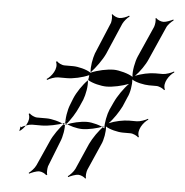

<svg xmlns="http://www.w3.org/2000/svg" viewBox="-46 -605 637 661"><g transform="rotate(5 273.0 -275.0)"><path d="M268 -421C262 -404 256 -373 259 -355C276 -373 297 -402 307 -424L353 -531C358 -541 368 -553 376 -558L374 -561C367 -556 352 -550 341 -550C333 -550 320 -556 317 -561L314 -559C317 -554 316 -539 314 -531ZM189 -183 190 -184C190 -183 191 -183 191 -182C190 -182 190 -183 189 -183ZM35 -149 37 -146C45 -151 63 -158 74 -158H107C129 -158 163 -165 186 -174C169 -156 148 -127 139 -105L101 -20C96 -9 84 3 77 8L78 11C86 7 102 0 113 0C121 0 134 6 137 11L141 9C138 4 139 -12 141 -20L176 -109C183 -125 189 -156 186 -174V-175L187 -174H186V-175H187V-174C201 -165 229 -158 247 -158C268 -158 299 -165 321 -174C304 -158 285 -130 275 -109L236 -20C231 -9 219 3 212 8L213 11C221 7 237 0 248 0C256 0 269 6 272 11L275 9C272 4 274 -12 277 -20L317 -111C325 -127 330 -157 328 -174C341 -165 370 -158 387 -158H414C423 -158 438 -151 441 -146L444 -148C433 -170 455 -200 471 -210L470 -213C462 -208 443 -201 432 -201H406C386 -201 357 -195 336 -186C352 -202 369 -228 379 -248L393 -281C401 -296 406 -326 404 -343C417 -334 447 -328 463 -328H489C498 -328 513 -321 516 -316L519 -318C508 -340 530 -370 546 -380L545 -383C537 -378 518 -371 507 -371H481C461 -371 432 -365 412 -356C428 -372 446 -398 454 -417L504 -530C508 -541 521 -553 528 -558L527 -561C519 -557 503 -550 493 -550C484 -550 471 -556 468 -561L465 -559C468 -554 466 -538 463 -530L416 -424C408 -406 401 -371 404 -352C390 -362 356 -371 338 -371C315 -371 282 -364 259 -354C258 -354 256 -352 258 -354C244 -364 214 -371 197 -371H167C158 -371 144 -378 141 -383L137 -381C148 -358 126 -329 110 -319L112 -316C120 -321 138 -328 149 -328H179C201 -328 233 -335 255 -345C255 -345 256 -345 253 -328C268 -318 299 -311 317 -311C339 -311 371 -318 394 -327C377 -310 357 -281 347 -259L335 -233C328 -217 321 -184 323 -167C310 -176 280 -184 262 -184C240 -184 210 -177 189 -168C205 -185 222 -213 231 -234L242 -259C249 -277 255 -308 252 -327C235 -310 216 -282 207 -260L198 -237C191 -220 185 -187 188 -168C187 -168 186 -167 185 -167C169 -177 139 -184 122 -184H89C80 -184 66 -191 63 -196L59 -194C70 -171 48 -142 32 -132ZM255 -337 256 -338V-337Z"/></g></svg>

Font: Armata Saber
Style: RgIta
Weight: 400
Designer: Jasper
Foundry: Cannot Into Space Fonts
Version: Version 0.970